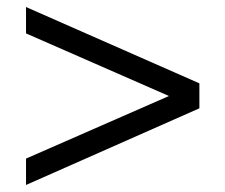

<svg xmlns="http://www.w3.org/2000/svg" viewBox="-20 -560 640 546"><path d="M54 -34V-109L513 -310V-264L54 -465V-540L547 -323V-252Z"/></svg>

Font: Mulish ExtraLight Medium
Style: Regular
Weight: 500
Version: Version 3.603